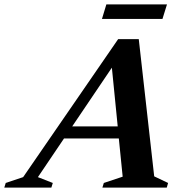

<svg xmlns="http://www.w3.org/2000/svg" viewBox="-90 -851 827 871"><path d="M609.5 -51 672.5 -21 666.5 0H374.5L381 -21L466.5 -49.5L449 -223H200.5L82 -47.5L149.5 -21L143 0H-70.5L-64 -21L15 -47.5L446 -673.5H539.5ZM237.5 -277.5H444L417.5 -544ZM372.5 -765 392.5 -831H667.5L647 -765Z"/></svg>

Font: Newsreader 16pt
Style: Bold Italic
Weight: 700
Italic angle: -17°
Designer: Hugues Gentile
Foundry: Production Type
Version: Version 1.003; ttfautohint (v1.8.3)